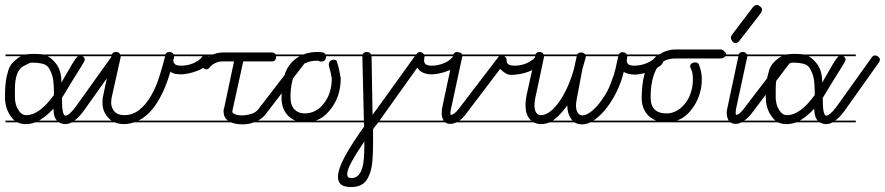

<svg xmlns="http://www.w3.org/2000/svg" viewBox="-22 -506 3558 772"><path d="M360 -14H267Q253 -7 241 -7Q227 -7 216 -14H120Q101 -7 81 -7Q63 -7 48 -14H0V-21H37Q28 -28 21 -39Q-2 -70 -2 -117Q-2 -181 9 -214Q14 -238 30 -255Q47 -272 62 -280H0V-287H81H82Q106 -291 144 -288Q147 -287 151 -287H360V-280H310Q312 -279 313 -278Q319 -272 319 -267.5Q319 -263 315 -256Q311 -249 305 -239L292 -218Q285 -206 275 -191L227 -112Q227 -41 241 -41Q256 -41 284 -79L424 -275Q429 -283 437 -283Q445 -283 451 -277.5Q457 -272 457 -266Q457 -261 453 -255L313 -58Q295 -34 277 -21H360ZM84 -43Q136 -43 195 -124Q195 -181 188 -202.5Q181 -224 171 -237Q161 -248 143 -251Q128 -254 116 -254H103Q98 -254 72 -240Q38 -221 38 -148V-113Q38 -103 41 -89.5Q44 -76 51 -66Q63 -43 84 -43ZM204 -249Q225 -222 225 -174L258 -231Q279 -269 291 -280H170Q188 -270 204 -249ZM193 -69Q169 -43 141 -25Q138 -23 135 -21H208H207Q193 -36 193 -69Z M724 -280H678Q678 -273 676.5 -269.5Q675 -266 675 -263Q675 -254 681.5 -248Q688 -242 707 -242Q717 -242 729.5 -244Q742 -246 753.5 -251Q765 -256 775 -262.5Q785 -269 790 -277Q796 -285 803 -285Q809 -285 815.5 -279Q822 -273 822 -267Q822 -253 807.5 -241.5Q793 -230 773 -222Q753 -214 734.5 -210.5Q716 -207 708 -207Q695 -207 683.5 -209Q672 -211 663 -218Q656 -194 649.5 -176Q643 -158 635.5 -141.5Q628 -125 619 -109Q610 -93 598 -76Q570 -39 538 -23Q536 -22 534 -21H724V-14H517Q496 -7 476 -7Q458 -7 442 -13L439 -14H360V-21H427Q420 -25 415 -31Q403 -43 396.5 -58.5Q390 -74 390 -93Q390 -100 390.5 -107Q391 -114 393 -122L426 -280H360V-287H428Q432 -297 443 -297Q453 -297 458 -292Q460 -289 461 -287H643Q647 -297 659 -297Q668 -297 673 -292Q675 -289 676 -287H724ZM463 -275 427 -114Q425 -104 425 -93Q425 -73 438 -58Q451 -43 478 -43Q512 -43 539 -65Q566 -87 586 -122Q606 -157 619 -199Q632 -240 642 -280H463Z M1110 -14H998Q988 -10 978 -8Q965 -6 953 -6Q925 -6 907 -14H724V-21H895Q877 -34 877 -57V-63Q877 -67 879 -70L919 -259H872Q857 -259 843.5 -252.5Q830 -246 821 -235Q815 -227 808 -227Q801 -227 795.5 -233Q790 -239 790 -245Q790 -255 798.5 -264Q807 -273 819 -280H724V-287H834Q840 -289 846 -291Q860 -295 872 -295H1071Q1082 -295 1086 -287H1110V-280H1088V-278Q1088 -259 1071 -259H956L913 -63L912 -57Q912 -51 923.5 -46.5Q935 -42 950 -42Q969 -42 988 -48Q1007 -54 1016 -66L1176 -274Q1181 -282 1189 -282Q1197 -282 1203 -276Q1209 -270 1209 -263Q1209 -257 1204 -253L1044 -44Q1037 -35 1026 -28Q1021 -24 1015 -21H1110Z M1372 -280H1289Q1289 -270 1284.5 -264.5Q1280 -259 1273 -259Q1271 -258 1270 -258Q1267 -258 1264 -259Q1258 -262 1254 -262Q1197 -262 1170 -221Q1146 -181 1146 -117Q1146 -82 1162 -66Q1178 -50 1202 -50Q1226 -50 1245.5 -60Q1265 -70 1279 -89Q1312 -129 1312 -191L1307 -217Q1304 -228 1302 -235Q1300 -242 1300 -248Q1300 -254 1304 -259Q1311 -266 1319 -266Q1333 -266 1333 -256Q1340 -239 1348 -191Q1348 -116 1305 -64Q1280 -32 1247 -21H1372V-14H1212H1206H1199H1110V-21H1166Q1149 -28 1136 -41Q1110 -68 1110 -113Q1110 -212 1150 -254Q1165 -270 1183 -280H1110V-287H1198Q1223 -297 1254 -297H1255Q1267 -297 1276 -295H1278Q1284 -292 1287 -287H1372Z M1733 -280H1685V-279Q1685 -275 1684 -270.5Q1683 -266 1683 -263Q1683 -254 1689.5 -248Q1696 -242 1715 -242Q1738 -242 1762 -251.5Q1786 -261 1798 -277Q1805 -285 1811 -285Q1817 -285 1823.5 -279Q1830 -273 1830 -267Q1830 -253 1815.5 -241.5Q1801 -230 1781.5 -222Q1762 -214 1743 -210.5Q1724 -207 1716 -207Q1695 -207 1679.5 -213.5Q1664 -220 1656 -234L1504 -21H1733V-14H1499Q1494 -7 1488 0Q1482 7 1478 14V72Q1478 112 1475 144.5Q1472 177 1462 199Q1454 220 1439 232L1427 239Q1412 246 1390 246Q1361 246 1349 235.5Q1337 225 1337 205Q1337 174 1365 122.5Q1393 71 1442 3V-6Q1442 -9 1441 -14H1372V-21H1441V-25L1435 -279V-280H1372V-287H1436Q1437 -290 1439 -292Q1444 -297 1453 -297Q1465 -297 1470 -287H1651L1653 -289Q1659 -297 1667 -297Q1673 -297 1679 -292Q1681 -290 1683 -287H1733ZM1476 -44 1646 -280H1472V-279ZM1443 63Q1412 108 1393 142.5Q1374 177 1374 195Q1374 210 1390 210Q1407 210 1417 200.5Q1427 191 1433 174Q1439 157 1441 131Q1443 105 1443 72Z M2064 -14H1813Q1800 -8 1787 -8Q1776 -8 1768 -14H1733V-21H1762Q1754 -35 1754 -48Q1754 -61 1756 -73L1800 -280H1733V-287H1801Q1805 -297 1816 -297H1817Q1829 -295 1833 -292Q1835 -290 1836 -287H2064V-280H2006Q2007 -279 2008 -278Q2015 -272 2015 -266V-262Q2015 -242 2046 -242Q2085 -242 2114 -262Q2124 -268 2130 -276Q2136 -284 2142.5 -284Q2149 -284 2155.5 -278Q2162 -272 2162 -266Q2162 -241 2113 -222Q2093 -213 2074 -209.5Q2055 -206 2048 -205.5Q2041 -205 2036 -205H2032Q2028 -205 2024 -206Q2011 -208 1989 -229L1851 -47Q1839 -31 1825 -21H2064ZM1791 -66Q1789 -57 1789 -52Q1789 -47 1790 -44Q1804 -44 1823 -69L1982 -277Q1983 -279 1984 -280H1837Z M2547 -280H2500Q2500 -273 2499 -270Q2498 -266 2498 -262Q2498 -255 2503.5 -248.5Q2509 -242 2529 -242Q2553 -242 2577 -251.5Q2601 -261 2613 -276Q2619 -284 2627 -284Q2633 -284 2639.5 -278Q2646 -272 2646 -266Q2646 -251 2631.5 -240.5Q2617 -230 2597.5 -221.5Q2578 -213 2559 -209.5Q2540 -206 2531 -206Q2518 -206 2505.5 -209Q2493 -212 2486 -217Q2478 -182 2461 -145Q2444 -108 2421 -77Q2398 -46 2371 -26L2364 -21H2547V-14H2352Q2334 -6 2318 -6Q2301 -6 2288 -14H2188Q2171 -7 2153 -7Q2137 -7 2124 -14H2064V-21H2114L2108 -27Q2091 -47 2091 -83Q2091 -103 2095 -122L2130 -280H2064V-287H2131Q2135 -297 2147 -297Q2156 -297 2161 -292Q2163 -289 2164 -287H2299Q2303 -295 2314 -295Q2323 -295 2328 -290Q2330 -289 2331 -287H2466Q2470 -296 2481 -296Q2490 -296 2495 -291Q2497 -289 2498 -287H2547ZM2333 -274 2320 -230 2298 -113Q2294 -95 2294 -82Q2294 -63 2301 -52.5Q2308 -42 2320 -42Q2332 -42 2348 -52.5Q2364 -63 2380.5 -82Q2397 -101 2412.5 -126.5Q2428 -152 2438 -183Q2447 -205 2453 -230Q2458 -253 2464 -280H2333V-279ZM2165 -278Q2165 -277 2165 -275L2131 -115Q2127 -96 2127 -83Q2127 -63 2134 -53Q2141 -43 2152 -43Q2172 -43 2192 -59Q2212 -75 2230 -102Q2248 -129 2262.5 -162.5Q2277 -196 2286 -230L2297 -280H2166Q2166 -279 2165 -278ZM2275 -27Q2259 -49 2259 -82Q2232 -45 2207 -26Q2204 -23 2201 -21H2280Q2277 -24 2275 -27Z M2882 -14H2664H2658H2547V-21H2616Q2600 -28 2586 -40Q2558 -67 2558 -114Q2560 -220 2594 -256Q2606 -270 2619 -280H2547V-287H2629Q2660 -307 2693 -307H2880Q2898 -297 2898 -286Q2892 -271 2874 -271H2693Q2638 -270 2617 -228Q2594 -185 2594 -114Q2594 -50 2658 -50Q2700 -50 2732 -89Q2747 -107 2755.5 -133Q2764 -159 2764 -186Q2764 -213 2758.5 -223.5Q2753 -234 2753 -240Q2753 -246 2758.5 -250.5Q2764 -255 2773 -255Q2785 -255 2788 -247Q2800 -217 2800 -187Q2800 -153 2788.5 -120.5Q2777 -88 2757 -64Q2732 -32 2699 -21H2882Z M3059 -280H2983Q2983 -279 2982.5 -277.5Q2982 -276 2982 -275L2937 -66Q2936 -57 2936 -51Q2936 -48 2937 -44Q2944 -44 2952.5 -51Q2961 -58 2969 -69L3128 -277Q3134 -285 3141 -285Q3148 -285 3154.5 -279Q3161 -273 3161 -266Q3161 -260 3156 -256L2998 -47Q2984 -30 2970 -21H3059V-14H2959Q2947 -8 2937 -8Q2923 -8 2915 -14H2882V-21H2908Q2900 -35 2900 -52Q2900 -61 2903 -73L2947 -280H2882V-287H2948Q2952 -297 2964 -297Q2973 -297 2978 -292Q2980 -289 2981 -287H3059ZM2951 -342Q2945 -333 2936 -333Q2928 -333 2922.5 -340Q2917 -347 2917 -354Q2917 -360 2921 -366L3006 -478Q3010 -482 3014 -484Q3018 -486 3021 -486Q3027 -486 3034.5 -480Q3042 -474 3042 -467Q3042 -461 3037 -453Z M3419 -14H3326Q3312 -7 3300 -7Q3286 -7 3275 -14H3179Q3160 -7 3140 -7Q3122 -7 3107 -14H3059V-21H3096Q3087 -28 3080 -39Q3057 -70 3057 -117Q3057 -181 3068 -214Q3073 -238 3089 -255Q3106 -272 3121 -280H3059V-287H3140H3141Q3165 -291 3203 -288Q3206 -287 3210 -287H3419V-280H3369Q3371 -279 3372 -278Q3378 -272 3378 -267.5Q3378 -263 3374 -256Q3370 -249 3364 -239L3351 -218Q3344 -206 3334 -191L3286 -112Q3286 -41 3300 -41Q3315 -41 3343 -79L3483 -275Q3488 -283 3496 -283Q3504 -283 3510 -277.5Q3516 -272 3516 -266Q3516 -261 3512 -255L3372 -58Q3354 -34 3336 -21H3419ZM3143 -43Q3195 -43 3254 -124Q3254 -181 3247 -202.5Q3240 -224 3230 -237Q3220 -248 3202 -251Q3187 -254 3175 -254H3162Q3157 -254 3131 -240Q3097 -221 3097 -148V-113Q3097 -103 3100 -89.5Q3103 -76 3110 -66Q3122 -43 3143 -43ZM3263 -249Q3284 -222 3284 -174L3317 -231Q3338 -269 3350 -280H3229Q3247 -270 3263 -249ZM3252 -69Q3228 -43 3200 -25Q3197 -23 3194 -21H3267H3266Q3252 -36 3252 -69Z"/></svg>

Font: Gruenewald VA 3. Klasse
Style: Regular
Weight: 400
Designer: Peter Wiegel
Foundry: Peter Wiegel, nach dem Schriftentwurf von Dr. H. Gr¸newald
Version: Version 0.007